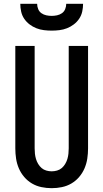

<svg xmlns="http://www.w3.org/2000/svg" viewBox="-20 -975 540 1003"><path d="M250 8Q223 8 196.5 2.5Q170 -3 147 -16.5Q124 -30 106.5 -50.5Q89 -71 78.5 -95.5Q68 -120 64 -146.5Q60 -173 60 -200V-735H161V-200Q161 -186 162.5 -172Q164 -158 168 -144.5Q172 -131 179.5 -118.5Q187 -106 197.5 -97Q208 -88 222 -84Q236 -80 250 -80Q264 -80 278 -84Q292 -88 302.5 -97Q313 -106 320.5 -118.5Q328 -131 332 -144.5Q336 -158 337.5 -172Q339 -186 339 -200V-735H440V-200Q440 -173 436 -146.5Q432 -120 421.5 -95.5Q411 -71 393.5 -50.5Q376 -30 353 -16.5Q330 -3 303.5 2.5Q277 8 250 8ZM250 -815Q230 -815 209.5 -817.5Q189 -820 170 -827.5Q151 -835 134.5 -847.5Q118 -860 106.5 -877Q95 -894 90.5 -914.5Q86 -935 86 -955H174Q174 -941 179.5 -927.5Q185 -914 196.5 -906Q208 -898 222 -895Q236 -892 250 -892Q264 -892 278 -895Q292 -898 303.5 -906Q315 -914 320.5 -927.5Q326 -941 326 -955H414Q414 -935 409.5 -914.5Q405 -894 393.5 -877Q382 -860 365.5 -847.5Q349 -835 330 -827.5Q311 -820 290.5 -817.5Q270 -815 250 -815Z"/></svg>

Font: Zed Mono Semibold
Style: Regular
Weight: 600
Monospace: yes
Designer: Belleve Invis
Foundry: Belleve Invis
Version: Version 1.0.0; ttfautohint (v1.8.4)